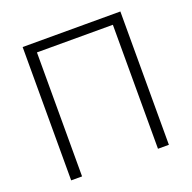

<svg xmlns="http://www.w3.org/2000/svg" viewBox="-126 -836 960 962"><g transform="rotate(-20 354.0 -355.5)"><path d="M614.3 0H556.2V-661.1H151.4V0H93.3V-710.9H614.3Z"/></g></svg>

Font: Franko
Style: Light
Weight: 300
Designer: Google
Version: Version 1.200310; 2013